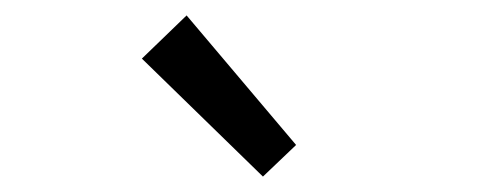

<svg xmlns="http://www.w3.org/2000/svg" viewBox="-20 -797 640 249"><path d="M321 -568 164 -721 222 -777 364 -609Z"/></svg>

Font: Source Code Variable
Style: Regular
Weight: 400
Monospace: yes
Designer: Paul D. Hunt, Teo Tuominen
Foundry: Adobe Systems Incorporated
Version: Version 1.010;hotconv 1.0.106;makeotfexe 2.5.65593